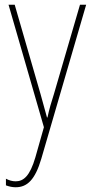

<svg xmlns="http://www.w3.org/2000/svg" viewBox="-20 -547 390 809"><path d="M16 -527 165 -11 129 116C106 195 79 217 46 217C32 217 18 213 5 206V234C19 239 31 242 46 242C95 242 128 210 154 122L343 -527H317L207 -150C196 -116 188 -89 180 -52H178C173 -71 169 -86 151 -150L42 -527Z"/></svg>

Font: Noto Sans Condensed Thin
Style: Regular
Weight: 100
Width: 3
Designer: Monotype Design Team
Foundry: Monotype Imaging Inc.
Version: Version 2.013